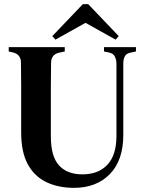

<svg xmlns="http://www.w3.org/2000/svg" viewBox="-20 -888 696 925"><path d="M337 17Q262 17 204.5 -10Q147 -37 114.5 -95.5Q82 -154 82 -250V-358Q82 -414 82 -471Q82 -528 81 -586Q81 -625 44 -635L22 -640V-661H292V-640L264 -634Q226 -625 226 -584Q225 -528 225 -471.5Q225 -415 225 -358V-231Q225 -134 264.5 -91Q304 -48 377 -48Q454 -48 497.5 -94.5Q541 -141 541 -233V-581Q541 -601 533 -616Q525 -631 505 -635L481 -640V-661H635V-640L607 -634Q588 -630 581 -616Q574 -602 574 -582V-239Q574 -115 509 -49Q444 17 337 17ZM247 -697 232 -714 379 -868H405L552 -714L537 -697L392 -778Z"/></svg>

Font: DeepMind Serif Text
Style: Regular
Weight: 400
Designer: Frank Grießhammer / Modifications: Colophon Foundry
Foundry: Colophon Foundry
Version: Version 5.003; ttfautohint (v1.8.2)